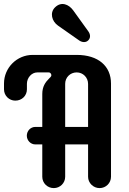

<svg xmlns="http://www.w3.org/2000/svg" viewBox="-51 -941 653 970"><path d="M-30.8 -519V-489.7C-30.8 -457.5 -4.9 -432.6 26.4 -432.6C59.6 -432.6 85 -457.5 85 -489.7V-517.6C85 -547.9 108.4 -575.2 137.7 -575.2H194.3C205.1 -575.2 208.5 -565.9 208.5 -560.5C208.5 -554.2 201.7 -549.3 195.8 -543C178.7 -525.9 162.6 -503.9 162.6 -466.3V-299.8H127.4C103.5 -299.8 84.5 -279.8 84.5 -255.4C84.5 -231.9 103.5 -211.4 127.4 -211.4H162.6V-47.9C162.6 -16.6 188 9.3 220.7 9.3C252.4 9.3 278.3 -16.1 278.3 -47.9V-211.4H394V-47.9C394 -16.6 420.4 9.3 452.1 9.3C484.4 9.3 509.8 -16.6 509.8 -47.9V-519C509.8 -606.9 445.8 -663.6 336.4 -663.6H113.8C34.2 -663.6 -30.8 -598.6 -30.8 -519ZM278.3 -517.6C278.3 -549.3 303.2 -575.2 336.4 -575.2C368.7 -575.2 394 -549.3 394 -517.1V-299.8H278.3ZM318.8 -888.7C296.4 -919.4 258.8 -934.6 227.5 -904.3C199.2 -877.4 210.4 -833.5 242.2 -811.5L349.6 -736.3C363.8 -726.6 382.8 -724.6 395 -737.3C407.7 -750 405.8 -767.6 395.5 -782.2Z"/></svg>

Font: Supermercado One
Style: Regular
Weight: 400
Designer: James Grieshaber
Foundry: James Grieshaber
Version: Version 1.002